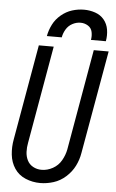

<svg xmlns="http://www.w3.org/2000/svg" viewBox="-62 -991 630 1041"><g transform="rotate(5 252.5 -470.5)"><path d="M164 -789Q170 -822 185.5 -852.5Q201 -883 228.5 -906Q256 -929 288 -939Q320 -949 353 -949Q384 -949 413.5 -939Q443 -929 462 -906Q481 -883 486 -852Q491 -821 485 -789H404Q408 -811 403.5 -832.5Q399 -854 380.5 -865.5Q362 -877 340 -877Q317 -877 295.5 -865.5Q274 -854 261.5 -833Q249 -812 245 -789ZM197 8Q155 8 117 -8Q79 -24 57 -57Q35 -90 30.5 -132Q26 -174 34 -216L125 -735H206L113 -204Q108 -179 109 -154Q110 -129 120.5 -108Q131 -87 152 -75.5Q173 -64 198 -64Q230 -64 259.5 -80.5Q289 -97 305.5 -126Q322 -155 328 -186L424 -735H505L406 -174Q400 -137 383 -103Q366 -69 336 -42Q306 -15 269.5 -3.5Q233 8 197 8Z"/></g></svg>

Font: Iosevka SS08
Style: Italic
Weight: 400
Italic angle: -10°
Monospace: yes
Designer: Belleve Invis
Foundry: Belleve Invis
Version: 2.1.0; ttfautohint (v1.8.2)